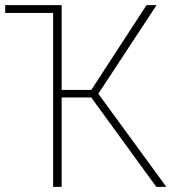

<svg xmlns="http://www.w3.org/2000/svg" viewBox="-28 -727 668 747"><path d="M211.9 -377H327.1L542 -707H581.1L354.5 -362.3L619.1 0H580.1L327.1 -347.7H211.9V0H178.7V-676.8H-7.8V-707H211.9Z"/></svg>

Font: Pretendard Std Thin
Style: Regular
Weight: 100
Designer: Base glyphs from Inter by Rasmus Andersson; Hangeul glyphs from Noto Sans CJK(Source Han Sans) by Jang Soo-young and Kan
Foundry: Kil Hyung-jin
Version: Version 1.309